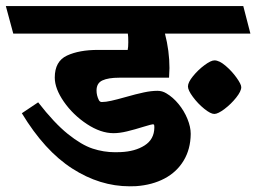

<svg xmlns="http://www.w3.org/2000/svg" viewBox="-45 -600 860 644"><path d="M-25.4 -579.6H771L794.9 -487.3H508.3Q523.4 -428.7 523.4 -371.6Q523.4 -363.8 522 -339.4H355Q318.4 -339.4 298.6 -330.3Q278.8 -321.3 278.8 -296.4Q278.8 -279.8 286.6 -264.2Q290 -257.8 296.4 -257.8Q309.6 -257.8 328.1 -262Q346.7 -266.1 376 -274.4Q412.1 -284.7 437.3 -290Q462.4 -295.4 483.4 -295.4Q499 -295.4 512.7 -287.1Q535.2 -273.9 554 -251Q572.8 -228 583.7 -201.2Q594.7 -174.3 594.7 -150.9Q594.2 -99.6 571 -61.3Q547.9 -22.9 506.8 -1.2Q465.8 20.5 411.6 24.4Q404.3 24.9 390.1 24.9Q290 24.9 197.3 -34.7Q104.5 -94.2 28.3 -220.2L83 -256.8Q136.7 -187.5 182.6 -150.6Q228.5 -113.8 265.6 -101.6Q302.7 -89.4 341.3 -89.4Q353.5 -89.4 359.4 -89.8Q408.2 -91.8 440.2 -112.3Q472.2 -132.8 472.7 -171.9Q472.7 -179.7 471.7 -181.6Q470.7 -183.1 467.3 -183.1Q463.9 -183.1 438 -175.3Q406.7 -165.5 381.3 -159.4Q356 -153.3 335.9 -153.3Q293 -153.3 246.6 -183.8Q200.2 -214.4 169.4 -258.5Q138.7 -302.7 138.7 -339.8Q138.7 -394.5 179.7 -413.6Q220.7 -432.6 283.7 -432.6H383.3Q385.3 -441.9 385.3 -458.5Q385.3 -479 383.8 -487.3H-0.5ZM764.2 -307.6Q764.2 -293.9 747.1 -272.5Q730 -251 708 -234.4Q686 -217.8 673.8 -217.8Q661.6 -217.8 640.1 -235.1Q618.7 -252.4 602.1 -274.9Q585.4 -297.4 585.4 -310.1Q585.4 -323.7 602.5 -344.7Q619.6 -365.7 641.1 -381.6Q662.6 -397.5 674.3 -397.5Q690.4 -397.5 711.4 -379.6Q732.4 -361.8 748.3 -339.6Q764.2 -317.4 764.2 -307.6Z"/></svg>

Font: Vesper Libre Heavy
Style: Regular
Weight: 900
Designer: Robert Keller & Kimya Gandhi
Foundry: Mota Italic
Version: Version 1.058